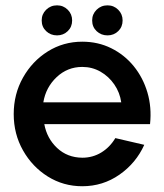

<svg xmlns="http://www.w3.org/2000/svg" viewBox="-20 -666 599 700"><path d="M280 13Q211 13 154.2 -22.5Q97.5 -58 63.8 -117.8Q30 -177.5 30 -250Q30 -323 63.8 -383Q97.5 -443 154.2 -478.5Q211 -514 280 -514Q337.5 -514 385.5 -490.2Q433.5 -466.5 467.5 -424.8Q501.5 -383 517.5 -328.8Q533.5 -274.5 527 -213.5H141.5Q151 -161.5 188.2 -126.5Q225.5 -91.5 280 -91Q318 -91 349.2 -110Q380.5 -129 400.5 -162.5L506 -138Q476 -71.5 415.5 -29.2Q355 13 280 13ZM138 -293H422Q417 -328.5 396.8 -358Q376.5 -387.5 346.2 -404.8Q316 -422 280 -422Q226 -422 186.5 -384.8Q147 -347.5 138 -293ZM188 -537Q164.5 -537 148.2 -552.5Q132 -568 132 -591.5Q132 -614.5 148.2 -630.5Q164.5 -646.5 188 -646.5Q211 -646.5 227 -630.5Q243 -614.5 243 -591.5Q243 -568 227 -552.5Q211 -537 188 -537ZM372 -537Q348.5 -537 332.2 -552.5Q316 -568 316 -591.5Q316 -614.5 332.2 -630.5Q348.5 -646.5 372 -646.5Q395 -646.5 411 -630.5Q427 -614.5 427 -591.5Q427 -568 411 -552.5Q395 -537 372 -537Z"/></svg>

Font: Urbanist SemiBold
Style: Regular
Weight: 600
Designer: Corey Hu
Foundry: Corey Hu
Version: Version 1.321; ttfautohint (v1.8.4.7-5d5b)